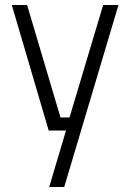

<svg xmlns="http://www.w3.org/2000/svg" viewBox="-20 -520 518 765"><path d="M27 -500H88L221 -52H257L391 -500H452L236 225H176L243 0H174Z"/></svg>

Font: Titillium Web[RUS by Daymarius]
Style: Regular
Weight: 300
Designer: Cyrillization by Daymarius
Foundry: Cyrillization by Daymarius
Version: Version 1.002 September 12, 2018